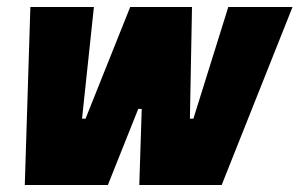

<svg xmlns="http://www.w3.org/2000/svg" viewBox="-20 -530 858 550"><path d="M51 0 67 -510H249L215 -190H225L353 -510H530L524 -190H534L634 -510H818L615 0H379L386 -218H376L289 0Z"/></svg>

Font: Saira Semi Condensed Black
Style: Italic
Weight: 900
Width: 4
Italic angle: -12°
Designer: Hector Gatti with collaboration of the Omnibus-Type team
Foundry: Omnibus-Type
Version: Version 1.001; ttfautohint (v1.8)